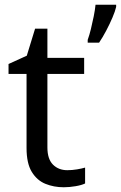

<svg xmlns="http://www.w3.org/2000/svg" viewBox="-20 -780 510 810"><path d="M264 -62Q284 -62 305 -65.5Q326 -69 339 -73V-6Q325 1 299 5.5Q273 10 249 10Q207 10 171.5 -4.5Q136 -19 114 -55Q92 -91 92 -156V-468H16V-510L93 -545L128 -659H180V-536H335V-468H180V-158Q180 -109 203.5 -85.5Q227 -62 264 -62ZM470 -751Q466 -733 454.5 -706Q443 -679 428 -650.5Q413 -622 398 -600H350V-612Q357 -631 363.5 -657.5Q370 -684 375.5 -711.5Q381 -739 383 -760H470Z"/></svg>

Font: Noto Sans Tai Viet
Style: Regular
Weight: 400
Designer: Monotype Design Team
Foundry: Monotype Imaging Inc.
Version: Version 2.003; ttfautohint (v1.8.4.7-5d5b)